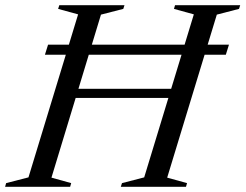

<svg xmlns="http://www.w3.org/2000/svg" viewBox="-48 -715 940 735"><path d="M188 -340 199 -375H660L648.5 -340ZM124 -505.5 136 -544H828.5L816.5 -505.5ZM251 -660 174.5 -681 179 -695H428.5L424 -681L338.5 -659L149 -35L224.5 -14L220.5 0H-28.5L-24.5 -14L61 -36ZM694 -660 618 -681 622 -695H871.5L867 -681L782 -659L592 -35L668 -14L664 0H414.5L419 -14L504 -36Z"/></svg>

Font: Newsreader 48pt
Style: Italic
Weight: 400
Italic angle: -17°
Version: Version 1.003